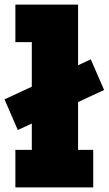

<svg xmlns="http://www.w3.org/2000/svg" viewBox="-24 -810 470 830"><path d="M53 -248 -4.5 -380.5 368.5 -553.5 426 -421ZM313.5 -162H379V0H42.5V-162H113.5V-628H42.5V-790H313.5Z"/></svg>

Font: Hepta Slab ExtraBold
Style: Regular
Weight: 800
Designer: Michael LaGattuta
Foundry: Michael LaGattuta
Version: Version 1.102